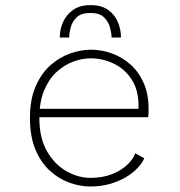

<svg xmlns="http://www.w3.org/2000/svg" viewBox="-20 -702 690 734"><path d="M325.5 11Q287 11 246.5 -3.2Q206 -17.5 171.5 -48.5Q137 -79.5 115.8 -129.5Q94.5 -179.5 94.5 -251Q94.5 -322.5 116.5 -372.5Q138.5 -422.5 173.5 -453.2Q208.5 -484 249.2 -498Q290 -512 327.5 -512Q369 -512 408.5 -497.5Q448 -483 479.5 -454.8Q511 -426.5 529.5 -384.2Q548 -342 548 -286.5Q548 -280 547.8 -270.2Q547.5 -260.5 546.5 -254H119V-286H509.5Q509.5 -290.5 509.5 -292.2Q509.5 -294 509.5 -298.5Q509.5 -358.5 483 -398.8Q456.5 -439 414.5 -459Q372.5 -479 326.5 -479Q294.5 -479 260.2 -466.5Q226 -454 196.5 -427Q167 -400 148.8 -356.5Q130.5 -313 130.5 -251Q130.5 -173.5 160.2 -122.8Q190 -72 235 -47Q280 -22 325.5 -22Q372 -22 407.5 -36Q443 -50 466 -71.5Q489 -93 497 -116L531.5 -97Q524 -79 506.2 -60Q488.5 -41 461.8 -25Q435 -9 400.8 1Q366.5 11 325.5 11ZM326.5 -682.5Q367 -682.5 392.8 -664.5Q418.5 -646.5 430.5 -618Q442.5 -589.5 442.5 -558.5H406.5Q406.5 -574 400.8 -596.2Q395 -618.5 377.8 -635.5Q360.5 -652.5 325.5 -652.5Q290 -652.5 272.8 -635.5Q255.5 -618.5 250 -596.2Q244.5 -574 244.5 -558.5H208.5Q208.5 -589.5 221.2 -618Q234 -646.5 260 -664.5Q286 -682.5 326.5 -682.5Z"/></svg>

Font: Trispace Thin Thin
Style: Regular
Weight: 250
Version: Version 1.210